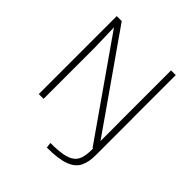

<svg xmlns="http://www.w3.org/2000/svg" viewBox="-242 -870 1237 1237"><g transform="rotate(45 376.0 -251.5)"><path d="M387.2 207 382.3 169.9Q450.2 169.9 493.2 161.9Q536.1 153.8 559.8 135.7Q583.5 117.7 592.8 87.2Q602.1 56.6 602.1 11.7V-312.5H645V21Q645 81.1 625 122.6Q605 164.1 549.6 185.5Q494.1 207 387.2 207ZM106.9 0V-710.4H152.3L605 -63L601.6 -243.2V-710.4H644.5V0H597.2L145.5 -646.5L150.4 -467.8V0Z"/></g></svg>

Font: Comme Thin
Style: Regular
Weight: 250
Version: Version 1.000;gftools[0.9.27]